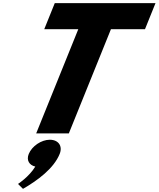

<svg xmlns="http://www.w3.org/2000/svg" viewBox="-20 -845 1005 1216"><path d="M260.2 -660H475.8L209.1 0H415.9L682.6 -660H898.2L964.8 -825H326.8ZM295.2 40C350.2 40 378.1 80 357.9 130C320.3 223 215.9 299 125.6 351L94.1 320C94.1 320 164 275 203.5 210C165.3 201 145.9 170 162.1 130C182.3 80 242.4 40 295.2 40Z"/></svg>

Font: Hussar
Style: BdWideOblFour
Weight: 700
Foundry: Cannot Into Space Fonts
Version: Version 2.00